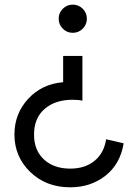

<svg xmlns="http://www.w3.org/2000/svg" viewBox="-20 -548 579 818"><path d="M41.5 24.9Q41.5 -63.5 100.1 -127Q158.7 -190.4 249 -197.8V-309.6H331.1V-119.1Q314.9 -123 289.6 -123Q215.3 -123 170.2 -84Q125 -44.9 125 25.4Q125 92.3 167.2 131.3Q209.5 170.4 279.3 170.4Q342.3 170.4 382.8 137.2Q423.3 104 432.1 45.4L506.8 62.5Q492.7 150.4 429.7 200.2Q366.7 250 279.3 250Q176.3 250 108.9 184.8Q41.5 119.6 41.5 24.9ZM332.5 -425.8Q314.9 -408.2 290 -408.2Q265.1 -408.2 247.6 -425.8Q230 -443.4 230 -468.3Q230 -493.2 247.6 -510.7Q265.1 -528.3 290 -528.3Q314.9 -528.3 332.5 -510.7Q350.1 -493.2 350.1 -468.3Q350.1 -443.4 332.5 -425.8Z"/></svg>

Font: Spartan MB Med
Style: Regular
Weight: 500
Designer: Matt Bailey, Mirko Velimirovic
Foundry: Matt Bailey
Version: Version 1.005